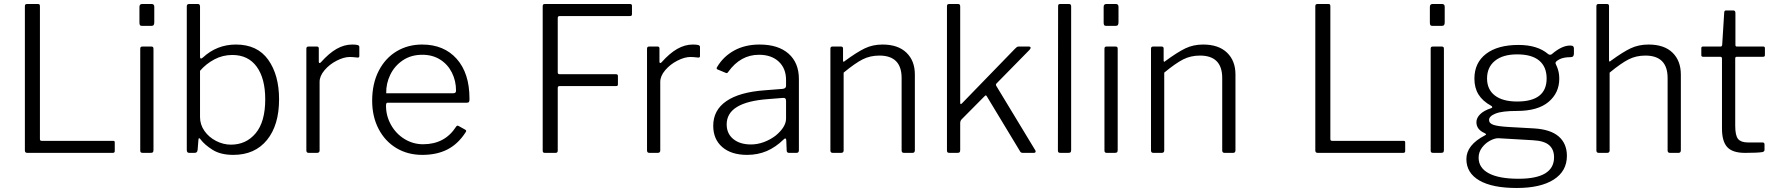

<svg xmlns="http://www.w3.org/2000/svg" viewBox="-20 -762 8850 957"><path d="M115 -742H169Q175 -742 177 -739.5Q179 -737 179 -730V-70Q179 -64 181 -62Q183 -60 189 -60H542Q548 -60 550 -58.5Q552 -57 552 -51V-9Q552 0 542 0H116Q104 0 104 -12V-730Q104 -737 106.5 -739.5Q109 -742 115 -742Z M749 -651Q749 -642 746 -637.5Q743 -633 734 -633H688Q680 -633 677.5 -637Q675 -641 675 -649V-727Q675 -742 688 -742H736Q749 -742 749 -728ZM745 -15Q745 -6 742 -3Q739 0 729 0H692Q685 0 682 -2.5Q679 -5 679 -12V-518Q679 -525 681.5 -527.5Q684 -530 690 -530H734Q740 -530 742.5 -527.5Q745 -525 745 -518Z M924 0Q917 0 914 -3.5Q911 -7 911 -15V-730Q911 -742 922 -742H967Q977 -742 977 -729V-481Q977 -470 982 -470Q984 -470 991 -475Q1061 -540 1156 -540Q1263 -540 1317 -464Q1371 -388 1371 -267Q1371 -138 1310.5 -64Q1250 10 1143 10Q1080 10 1040 -15Q1000 -40 979 -68Q976 -73 973 -73Q969 -73 969 -65L965 -15Q964 -7 960.5 -3.5Q957 0 948 0ZM977 -178Q977 -141 999 -109.5Q1021 -78 1057 -59.5Q1093 -41 1131 -41Q1207 -41 1254.5 -98Q1302 -155 1302 -267Q1302 -371 1259.5 -429.5Q1217 -488 1138 -488Q1090 -488 1048.5 -466Q1007 -444 977 -409Z M1507 -12V-519Q1507 -530 1517 -530H1560Q1569 -530 1569 -520V-454Q1569 -449 1572 -448Q1575 -447 1579 -451Q1620 -497 1658 -518.5Q1696 -540 1735 -540Q1754 -540 1762.5 -537.5Q1771 -535 1771 -528V-482Q1771 -475 1763 -475Q1736 -478 1724 -478Q1694 -478 1658 -459.5Q1622 -441 1597.5 -412Q1573 -383 1573 -354V-12Q1573 0 1560 0H1519Q1507 0 1507 -12Z M2089 -43Q2197 -43 2253 -130Q2256 -135 2259 -135.5Q2262 -136 2266 -134L2300 -115Q2303 -113 2303.5 -110Q2304 -107 2301 -103Q2264 -45 2211 -17.5Q2158 10 2085 10Q2012 10 1955.5 -24Q1899 -58 1867 -119.5Q1835 -181 1835 -260Q1835 -345 1867.5 -408.5Q1900 -472 1956.5 -506Q2013 -540 2084 -540Q2193 -540 2256.5 -468.5Q2320 -397 2320 -271V-265Q2320 -258 2317.5 -254Q2315 -250 2306 -250H1911Q1904 -250 1904 -235Q1904 -184 1929 -139.5Q1954 -95 1996.5 -69Q2039 -43 2089 -43ZM2236 -297Q2246 -297 2249.5 -300Q2253 -303 2253 -311Q2253 -359 2232.5 -400Q2212 -441 2174 -465Q2136 -489 2085 -489Q2029 -489 1988 -461.5Q1947 -434 1925.5 -390Q1904 -346 1905 -297Z M2696 -742H3121Q3130 -742 3130 -733V-692Q3130 -686 3127.5 -684Q3125 -682 3119 -682H2772Q2765 -682 2762.5 -680Q2760 -678 2760 -671V-401Q2760 -396 2762.5 -394Q2765 -392 2771 -392H3051Q3060 -392 3060 -383V-342Q3060 -337 3058 -335Q3056 -333 3050 -333H2770Q2765 -333 2762.5 -331Q2760 -329 2760 -323V-11Q2760 0 2749 0H2697Q2690 0 2687.5 -2.5Q2685 -5 2685 -12V-730Q2685 -737 2687.5 -739.5Q2690 -742 2696 -742Z M3205 -12V-519Q3205 -530 3215 -530H3258Q3267 -530 3267 -520V-454Q3267 -449 3270 -448Q3273 -447 3277 -451Q3318 -497 3356 -518.5Q3394 -540 3433 -540Q3452 -540 3460.5 -537.5Q3469 -535 3469 -528V-482Q3469 -475 3461 -475Q3434 -478 3422 -478Q3392 -478 3356 -459.5Q3320 -441 3295.5 -412Q3271 -383 3271 -354V-12Q3271 0 3258 0H3217Q3205 0 3205 -12Z M3704 10Q3625 10 3580 -29Q3535 -68 3535 -135Q3535 -213 3600.5 -258Q3666 -303 3792 -312L3881 -319Q3898 -321 3898 -334V-363Q3898 -421 3861.5 -455Q3825 -489 3763 -489Q3671 -489 3610 -404Q3607 -399 3604 -398Q3601 -397 3597 -399L3556 -416Q3552 -418 3552 -421Q3552 -425 3555 -429Q3586 -481 3640 -510.5Q3694 -540 3766 -540Q3859 -540 3910.5 -494.5Q3962 -449 3962 -368V-13Q3962 0 3950 0H3913Q3901 0 3901 -13L3899 -65Q3897 -72 3894 -72Q3891 -72 3886 -67Q3846 -28 3801.5 -9Q3757 10 3704 10ZM3883 -274 3808 -268Q3602 -253 3602 -142Q3602 -96 3635 -69Q3668 -42 3723 -42Q3756 -42 3788 -54Q3820 -66 3846 -86Q3898 -129 3898 -171V-259Q3898 -276 3883 -274Z M4119 -12V-519Q4119 -530 4129 -530H4172Q4182 -530 4182 -520V-461Q4182 -449 4191 -458Q4251 -502 4290.5 -521Q4330 -540 4379 -540Q4456 -540 4498 -499.5Q4540 -459 4540 -391V-13Q4540 0 4528 0H4486Q4474 0 4474 -12V-373Q4474 -485 4363 -485Q4317 -485 4279.5 -466Q4242 -447 4185 -400V-12Q4185 0 4172 0H4131Q4119 0 4119 -12Z M5142 -7Q5142 0 5132 0H5078Q5067 0 5063 -10L4898 -283Q4896 -286 4894 -286.5Q4892 -287 4888 -283L4773 -167Q4766 -160 4766 -148V-15Q4766 -6 4763 -3Q4760 0 4751 0H4714Q4706 0 4703 -2.5Q4700 -5 4700 -12V-730Q4700 -737 4702.5 -739.5Q4705 -742 4711 -742H4756Q4766 -742 4766 -730V-252Q4766 -243 4769 -243Q4771 -243 4776 -248L5039 -519Q5045 -525 5048.5 -527.5Q5052 -530 5058 -530H5107Q5117 -530 5117 -524Q5117 -519 5111 -513L4948 -347Q4944 -343 4944 -340Q4944 -337 4947 -332L5139 -15Q5142 -11 5142 -7Z M5319 -15Q5319 -6 5316 -3Q5313 0 5304 0H5266Q5259 0 5256 -2.5Q5253 -5 5253 -12L5254 -730Q5254 -737 5256 -739.5Q5258 -742 5264 -742H5309Q5319 -742 5319 -730Z M5555 -651Q5555 -642 5552 -637.5Q5549 -633 5540 -633H5494Q5486 -633 5483.5 -637Q5481 -641 5481 -649V-727Q5481 -742 5494 -742H5542Q5555 -742 5555 -728ZM5551 -15Q5551 -6 5548 -3Q5545 0 5535 0H5498Q5491 0 5488 -2.5Q5485 -5 5485 -12V-518Q5485 -525 5487.5 -527.5Q5490 -530 5496 -530H5540Q5546 -530 5548.5 -527.5Q5551 -525 5551 -518Z M5717 -12V-519Q5717 -530 5727 -530H5770Q5780 -530 5780 -520V-461Q5780 -449 5789 -458Q5849 -502 5888.5 -521Q5928 -540 5977 -540Q6054 -540 6096 -499.5Q6138 -459 6138 -391V-13Q6138 0 6126 0H6084Q6072 0 6072 -12V-373Q6072 -485 5961 -485Q5915 -485 5877.5 -466Q5840 -447 5783 -400V-12Q5783 0 5770 0H5729Q5717 0 5717 -12Z M6547 -742H6601Q6607 -742 6609 -739.5Q6611 -737 6611 -730V-70Q6611 -64 6613 -62Q6615 -60 6621 -60H6974Q6980 -60 6982 -58.5Q6984 -57 6984 -51V-9Q6984 0 6974 0H6548Q6536 0 6536 -12V-730Q6536 -737 6538.5 -739.5Q6541 -742 6547 -742Z M7181 -651Q7181 -642 7178 -637.5Q7175 -633 7166 -633H7120Q7112 -633 7109.5 -637Q7107 -641 7107 -649V-727Q7107 -742 7120 -742H7168Q7181 -742 7181 -728ZM7177 -15Q7177 -6 7174 -3Q7171 0 7161 0H7124Q7117 0 7114 -2.5Q7111 -5 7111 -12V-518Q7111 -525 7113.5 -527.5Q7116 -530 7122 -530H7166Q7172 -530 7174.5 -527.5Q7177 -525 7177 -518Z M7825 -520V-495Q7825 -486 7821 -481.5Q7817 -477 7807 -477Q7775 -477 7754 -467Q7741 -460 7736.5 -455Q7732 -450 7734 -444Q7736 -440 7741 -428Q7746 -416 7749 -401.5Q7752 -387 7752 -370Q7752 -299 7698.5 -254Q7645 -209 7541 -209Q7467 -209 7434.5 -196Q7402 -183 7402 -164Q7402 -147 7424.5 -139.5Q7447 -132 7501 -129L7626 -122Q7709 -117 7749.5 -81.5Q7790 -46 7790 15Q7790 91 7724.5 133Q7659 175 7540 175Q7418 175 7353.5 137.5Q7289 100 7289 31Q7289 -39 7381 -87Q7387 -90 7387 -92Q7387 -95 7381 -98Q7339 -116 7339 -153Q7339 -174 7357.5 -192.5Q7376 -211 7413 -223Q7418 -225 7418 -228Q7418 -232 7412 -235Q7370 -258 7349.5 -291Q7329 -324 7329 -370Q7329 -449 7387 -493.5Q7445 -538 7549 -538Q7643 -538 7696 -493Q7701 -489 7706 -489Q7712 -489 7716 -493Q7765 -535 7806 -535Q7817 -535 7821 -531.5Q7825 -528 7825 -520ZM7689 -371Q7689 -429 7652 -460Q7615 -491 7542 -491Q7471 -491 7431.5 -459Q7392 -427 7392 -371Q7392 -316 7431 -286Q7470 -256 7542 -256Q7689 -256 7689 -371ZM7450 -73Q7432 -74 7408 -61.5Q7384 -49 7367 -26.5Q7350 -4 7350 24Q7350 75 7401 102Q7452 129 7549 129Q7726 129 7726 22Q7726 -17 7701.5 -38.5Q7677 -60 7621 -63Z M7937 -12V-731Q7937 -742 7947 -742H7990Q8000 -742 8000 -732V-462Q8000 -450 8009 -459Q8069 -503 8108.5 -521.5Q8148 -540 8197 -540Q8275 -540 8316.5 -499.5Q8358 -459 8358 -390V-13Q8358 0 8346 0H8304Q8292 0 8292 -12V-373Q8292 -485 8181 -485Q8135 -485 8097.5 -466Q8060 -447 8003 -400V-12Q8003 0 7990 0H7949Q7937 0 7937 -12Z M8637 -479Q8629 -479 8629 -471V-135Q8629 -86 8643.5 -69Q8658 -52 8692 -52H8765Q8775 -52 8775 -42V-15Q8775 -7 8765 -4Q8741 0 8678 0Q8616 0 8589.5 -28.5Q8563 -57 8563 -121V-470Q8563 -479 8554 -479H8469Q8460 -479 8460 -487V-522Q8460 -530 8468 -530H8557Q8562 -530 8564 -538L8574 -698Q8574 -710 8583 -710H8619Q8630 -710 8630 -697V-538Q8630 -530 8637 -530H8769Q8777 -530 8777 -522V-487Q8777 -479 8768 -479Z"/></svg>

Font: Libre Franklin Light
Style: Regular
Weight: 300
Designer: Pablo Impallari, Rodrigo Fuenzalida
Foundry: Impallari Type
Version: Version 1.002; ttfautohint (v1.5)